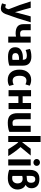

<svg xmlns="http://www.w3.org/2000/svg" viewBox="1812 -2632 1008 4673"><g transform="rotate(90 2316.5 -296.0)"><path d="M523 -539Q427 -207 321 78Q296 136 264.5 162Q233 188 181 188Q137 188 62 159L92 61Q131 79 148 79Q156 79 162.5 76.5Q169 74 174 68Q179 62 183 57.5Q187 53 190.5 43Q194 33 196 28Q198 23 201 11.5Q204 0 205 -3Q96 -268 15 -539H171Q205 -396 254 -241L277 -156L299 -241Q329 -341 379 -539Z M1018 8H871V-181Q826 -172 792 -172Q681 -172 624.5 -218Q568 -264 568 -366V-539H716V-358Q716 -281 800 -281Q841 -281 871 -293V-539H1018Z M1578 -356V-20Q1495 13 1360 13Q1130 13 1130 -163Q1130 -254 1196.5 -299.5Q1263 -345 1360 -348Q1367 -349 1390 -349Q1398 -349 1406 -348.5Q1414 -348 1423 -346.5Q1432 -345 1436 -345Q1436 -396 1414 -420.5Q1392 -445 1341 -445Q1261 -445 1197 -414L1171 -520Q1194 -533 1246 -544Q1298 -555 1360 -555Q1460 -555 1519 -506Q1578 -457 1578 -356ZM1437 -97V-255Q1390 -255 1379 -254Q1329 -249 1301 -229.5Q1273 -210 1273 -167Q1273 -89 1369 -89Q1413 -89 1437 -97Z M2071 -17Q2013 20 1924 20Q1806 20 1740.5 -56.5Q1675 -133 1675 -266Q1675 -395 1743 -472.5Q1811 -550 1921 -550Q2005 -550 2066 -514Q2053 -469 2034 -411Q1988 -435 1943 -435Q1884 -435 1854.5 -391Q1825 -347 1825 -267Q1825 -99 1947 -99Q1994 -99 2043 -125Z M2635 -547V0H2488V-239H2323V0H2175V-547H2323V-343H2488V-547Z M3190 -19Q3102 19 2964 19Q2839 19 2787 -41.5Q2735 -102 2735 -219V-539H2882V-262Q2882 -226 2883 -205Q2884 -184 2889 -160.5Q2894 -137 2903.5 -124.5Q2913 -112 2929.5 -104Q2946 -96 2971 -96Q3015 -96 3042 -107V-539H3190Z M3779 8H3612Q3607 1 3565 -66.5Q3523 -134 3490.5 -179Q3458 -224 3437 -237V8H3290V-780H3437V-326Q3554 -472 3601 -539H3766Q3698 -452 3560 -291Q3679 -158 3779 8Z M4018 -684Q4018 -650 3993.5 -627.5Q3969 -605 3934 -605Q3899 -605 3874.5 -627.5Q3850 -650 3850 -684Q3850 -719 3874.5 -741.5Q3899 -764 3934 -764Q3969 -764 3993.5 -741.5Q4018 -719 4018 -684ZM4008 8H3860V-539H4008Z M4562 -568Q4566 -461 4480 -414Q4537 -389 4565 -334.5Q4593 -280 4593 -217Q4593 -116 4520 -49Q4447 18 4320 18Q4200 18 4115 -15V-525Q4115 -578 4129 -619Q4143 -660 4164.5 -684.5Q4186 -709 4216 -724.5Q4246 -740 4274.5 -745.5Q4303 -751 4334 -751Q4448 -751 4503.5 -700.5Q4559 -650 4562 -568ZM4444 -215Q4444 -338 4335 -343Q4289 -343 4262 -332V-95Q4281 -89 4301 -88Q4306 -88 4316.5 -88.5Q4327 -89 4331 -89Q4382 -90 4413 -127Q4444 -164 4444 -215ZM4261 -439Q4326 -448 4358 -448H4362Q4396 -454 4413 -482Q4430 -510 4429 -552Q4428 -599 4405.5 -625Q4383 -651 4337 -650Q4267 -647 4262 -559Q4262 -546 4261.5 -520Q4261 -494 4261 -480Z"/></g></svg>

Font: Repo
Style: Bold
Weight: 700
Designer: Stefan Peev
Foundry: Context Ltd
Version: Version 001.000